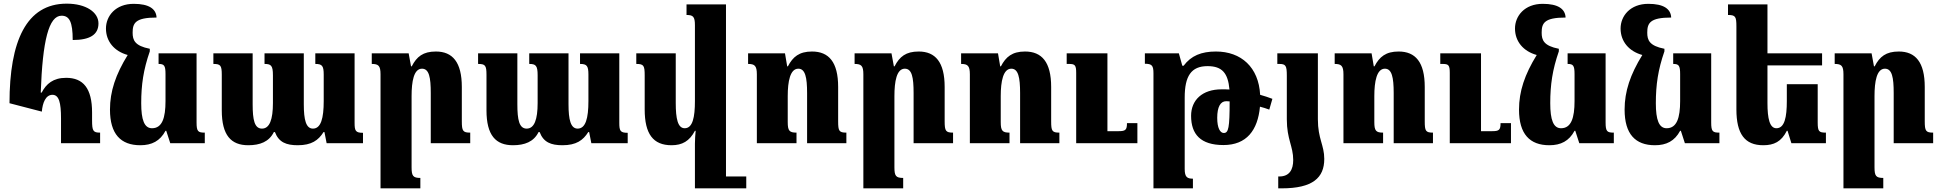

<svg xmlns="http://www.w3.org/2000/svg" viewBox="-20 -784 10623 1051"><path d="M209 -173C213 -221 230 -265 267 -265C303 -265 314 -222 314 -136V0H528V-58C490 -58 484 -67 484 -125V-168C484 -300 436 -358 342 -358C271 -358 233 -325 208 -277H203C213 -562 247 -698 317 -698C360 -698 378 -664 378 -565C472 -565 519 -594 519 -656C519 -717 451 -764 345 -764C124 -764 32 -559 32 -219Z M748 11C811 11 856 -12 886 -68H890L912 0H1101V-58C1064 -58 1056 -64 1056 -114V-492H848V-434C879 -434 886 -425 886 -378V-231C886 -139 868 -82 812 -82C770 -82 753 -128 753 -219C753 -320 765 -402 800 -503V-517C718 -533 706 -564 706 -605C706 -657 720 -688 837 -688C835 -735 796 -763 712 -763C612 -763 560 -696 560 -628C560 -557 606 -503 679 -483C613 -376 582 -284 582 -184C582 -50 641 11 748 11Z M1706 -492V-434C1743 -434 1752 -424 1752 -376V-231C1752 -137 1737 -80 1693 -80C1655 -80 1643 -128 1643 -213V-492H1428V-434C1464 -434 1474 -425 1474 -372V-220C1474 -130 1456 -80 1414 -80C1373 -80 1363 -128 1363 -213V-492H1148V-434C1187 -434 1194 -426 1194 -375V-180C1194 -43 1245 11 1339 11C1403 11 1453 -8 1479 -61H1485C1506 -5 1547 11 1610 11C1685 11 1723 -16 1751 -61H1756L1768 0H1967V-57C1926 -57 1921 -68 1921 -112V-492Z M2554 -58C2514 -58 2508 -67 2508 -120V-308C2508 -444 2457 -502 2366 -502C2296 -502 2261 -474 2234 -421H2230L2217 -492H2015V-434C2052 -434 2063 -424 2063 -377V247H2281V190C2241 190 2233 179 2233 132V-258C2233 -338 2245 -408 2290 -408C2329 -408 2338 -360 2338 -275V0H2554Z M3155 -492V-434C3192 -434 3201 -424 3201 -376V-231C3201 -137 3186 -80 3142 -80C3104 -80 3092 -128 3092 -213V-492H2877V-434C2913 -434 2923 -425 2923 -372V-220C2923 -130 2905 -80 2863 -80C2822 -80 2812 -128 2812 -213V-492H2597V-434C2636 -434 2643 -426 2643 -375V-180C2643 -43 2694 11 2788 11C2852 11 2902 -8 2928 -61H2934C2955 -5 2996 11 3059 11C3134 11 3172 -16 3200 -61H3205L3217 0H3416V-57C3375 -57 3370 -68 3370 -112V-492Z M3656 11C3714 11 3754 -11 3784 -68H3788C3786 -45 3784 -22 3784 2V247H4065V182H3954V-760H3738V-702C3774 -702 3784 -693 3784 -646V-231C3784 -143 3772 -82 3728 -82C3690 -82 3679 -135 3679 -220V-492H3463V-434C3504 -434 3509 -425 3509 -371V-185C3509 -51 3555 11 3656 11Z M4613 -58C4573 -58 4568 -67 4568 -120V-308C4568 -444 4517 -502 4425 -502C4355 -502 4320 -473 4293 -421H4289L4277 -492H4075V-434C4111 -434 4123 -424 4123 -377V0H4340V-58C4301 -58 4292 -68 4292 -116V-258C4292 -338 4305 -408 4350 -408C4388 -408 4398 -360 4398 -275V0H4613Z M5197 -58C5157 -58 5151 -67 5151 -120V-308C5151 -444 5100 -502 5009 -502C4939 -502 4904 -474 4877 -421H4873L4860 -492H4658V-434C4695 -434 4706 -424 4706 -377V247H4924V190C4884 190 4876 179 4876 132V-258C4876 -338 4888 -408 4933 -408C4972 -408 4981 -360 4981 -275V0H5197Z M5779 -58C5739 -58 5734 -67 5734 -120V-308C5734 -444 5683 -502 5591 -502C5521 -502 5486 -473 5459 -421H5455L5443 -492H5241V-434C5277 -434 5289 -424 5289 -377V0H5506V-58C5467 -58 5458 -68 5458 -116V-258C5458 -338 5471 -408 5516 -408C5554 -408 5564 -360 5564 -275V0H5779ZM6206 -110H6149C6149 -73 6141 -66 6104 -66H6042V-492H5819V-434H5831C5864 -434 5871 -428 5871 -385V0H6206Z M6294 247H6510V194C6479 194 6465 186 6465 141V-250C6465 -367 6500 -422 6590 -422C6670 -422 6702 -384 6710 -294C6696 -295 6681 -295 6667 -295C6561 -295 6500 -236 6500 -150C6500 -49 6552 10 6677 10C6804 10 6865 -71 6877 -200C6894 -196 6911 -190 6928 -184L6945 -243C6923 -251 6901 -259 6878 -265C6870 -416 6774 -502 6636 -502C6556 -502 6500 -479 6459 -424H6452L6433 -492H6247V-435C6286 -435 6294 -425 6294 -382ZM6643 -139C6643 -199 6661 -230 6692 -230C6698 -230 6704 -229 6711 -229C6711 -85 6705 -56 6679 -56C6659 -56 6643 -83 6643 -139Z M7024 -131C7024 -21 7059 16 7059 92C7059 145 7038 182 6983 182H6977V247H6996C7166 247 7229 189 7229 86C7229 10 7194 -24 7194 -131V-492H6972V-434H6982C7018 -434 7024 -425 7024 -370Z M7824 -58C7784 -58 7779 -67 7779 -120V-308C7779 -444 7728 -502 7636 -502C7566 -502 7531 -473 7504 -421H7500L7488 -492H7286V-434C7322 -434 7334 -424 7334 -377V0H7551V-58C7512 -58 7503 -68 7503 -116V-258C7503 -338 7516 -408 7561 -408C7599 -408 7609 -360 7609 -275V0H7824ZM8251 -110H8194C8194 -73 8186 -66 8149 -66H8087V-492H7864V-434H7876C7909 -434 7916 -428 7916 -385V0H8251Z M8461 11C8524 11 8569 -12 8599 -68H8603L8625 0H8814V-58C8777 -58 8769 -64 8769 -114V-492H8561V-434C8592 -434 8599 -425 8599 -378V-231C8599 -139 8581 -82 8525 -82C8483 -82 8466 -128 8466 -219C8466 -320 8478 -402 8513 -503V-517C8431 -533 8419 -564 8419 -605C8419 -657 8433 -688 8550 -688C8548 -735 8509 -763 8425 -763C8325 -763 8273 -696 8273 -628C8273 -557 8319 -503 8392 -483C8326 -376 8295 -284 8295 -184C8295 -50 8354 11 8461 11Z M9039 11C9102 11 9147 -12 9177 -68H9181L9203 0H9392V-58C9355 -58 9347 -64 9347 -114V-492H9139V-434C9170 -434 9177 -425 9177 -378V-231C9177 -139 9159 -82 9103 -82C9061 -82 9044 -128 9044 -219C9044 -320 9056 -402 9091 -503V-517C9009 -533 8997 -564 8997 -605C8997 -657 9011 -688 9128 -688C9126 -735 9087 -763 9003 -763C8903 -763 8851 -696 8851 -628C8851 -557 8897 -503 8970 -483C8904 -376 8873 -284 8873 -184C8873 -50 8932 11 9039 11Z M9930 -323H9761V-231C9761 -143 9749 -82 9704 -82C9667 -82 9655 -135 9655 -220V-426H9954V-492H9655V-760H9439V-702C9480 -702 9485 -693 9485 -639V-185C9485 -51 9531 11 9632 11C9690 11 9731 -8 9761 -68H9765L9786 0H9975V-58C9937 -58 9930 -64 9930 -114Z M10562 -58C10522 -58 10516 -67 10516 -120V-308C10516 -444 10465 -502 10374 -502C10304 -502 10269 -474 10242 -421H10238L10225 -492H10023V-434C10060 -434 10071 -424 10071 -377V247H10289V190C10249 190 10241 179 10241 132V-258C10241 -338 10253 -408 10298 -408C10337 -408 10346 -360 10346 -275V0H10562Z"/></svg>

Font: Noto Serif Armenian Condensed Black
Style: Regular
Weight: 900
Width: 3
Designer: Monotype Design Team
Foundry: Monotype Imaging Inc.
Version: Version 2.008